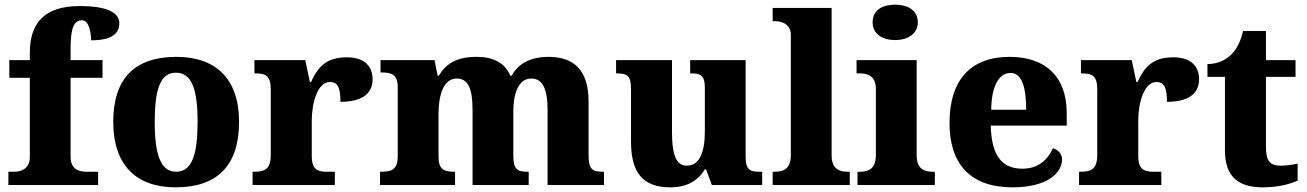

<svg xmlns="http://www.w3.org/2000/svg" viewBox="-20 -794 5608 824"><path d="M16 0H401V-57H350C323 -57 283 -65 283 -120V-460H420V-536H283V-589C283 -679 300 -707 332 -707C363 -707 371 -650 371 -621C467 -621 492 -655 492 -694C492 -729 462 -768 322 -768C169 -768 108 -694 108 -567V-536H20V-460H108V-120C108 -65 64 -57 42 -57H16Z M734 10C912 10 1006 -83 1006 -271C1006 -458 904 -550 737 -550C559 -550 466 -458 466 -271C466 -83 567 10 734 10ZM736 -57C669 -57 644 -131 644 -271C644 -411 668 -482 735 -482C803 -482 828 -411 828 -271C828 -131 804 -57 736 -57Z M1064 0H1417V-57H1383C1345 -57 1318 -65 1318 -124V-276C1318 -353 1343 -442 1396 -442C1433 -442 1441 -412 1441 -357C1525 -357 1579 -386 1579 -454C1579 -508 1546 -548 1469 -548C1389 -548 1348 -516 1315 -442H1310L1290 -536H1072V-479H1075C1119 -479 1142 -470 1142 -411V-129C1142 -66 1114 -57 1069 -57H1064Z M1611 0H1933V-57H1929C1885 -57 1862 -67 1862 -122V-305C1862 -385 1883 -457 1940 -457C1992 -457 2008 -408 2008 -322V0H2249V-57H2245C2200 -57 2183 -66 2183 -128V-316C2183 -392 2205 -457 2260 -457C2311 -457 2330 -408 2330 -322V0H2572V-57H2568C2523 -57 2506 -66 2506 -128V-358C2506 -493 2443 -550 2334 -550C2252 -550 2201 -517 2176 -469H2170C2147 -524 2098 -550 2025 -550C1935 -550 1892 -517 1863 -469H1858L1845 -536H1613V-483H1617C1661 -483 1687 -474 1687 -419V-125C1687 -66 1661 -57 1616 -57H1611Z M2857 10C2927 10 2974 -17 3005 -67H3010L3035 0H3251V-57H3241C3204 -57 3180 -61 3180 -119V-536H2942V-479H2946C2982 -479 3005 -474 3005 -418V-231C3005 -140 2982 -83 2927 -83C2878 -83 2864 -140 2864 -226V-536H2624V-479H2628C2678 -479 2688 -464 2688 -407V-188C2688 -55 2737 10 2857 10Z M3296 0H3627V-57H3616C3578 -57 3549 -73 3549 -128V-760H3296V-703H3307C3328 -703 3374 -695 3374 -644V-128C3374 -73 3346 -57 3307 -57H3296Z M3822 -622C3874 -622 3919 -648 3919 -698C3919 -751 3874 -774 3822 -774C3767 -774 3725 -751 3725 -698C3725 -648 3767 -622 3822 -622ZM3660 0H3992V-57H3981C3942 -57 3914 -73 3914 -128V-536H3656V-479H3672C3710 -479 3739 -463 3739 -412V-130C3739 -73 3711 -57 3672 -57H3660Z M4325 10C4478 10 4538 -54 4538 -110C4538 -134 4521 -151 4499 -158C4476 -108 4436 -70 4368 -70C4280 -70 4235 -126 4232 -255H4558V-309C4558 -467 4465 -550 4313 -550C4148 -550 4055 -453 4055 -266C4055 -91 4144 10 4325 10ZM4384 -323H4234C4235 -426 4268 -481 4317 -481C4364 -481 4384 -423 4384 -323Z M4611 0H4964V-57H4930C4892 -57 4865 -65 4865 -124V-276C4865 -353 4890 -442 4943 -442C4980 -442 4988 -412 4988 -357C5072 -357 5126 -386 5126 -454C5126 -508 5093 -548 5016 -548C4936 -548 4895 -516 4862 -442H4857L4837 -536H4619V-479H4622C4666 -479 4689 -470 4689 -411V-129C4689 -66 4661 -57 4616 -57H4611Z M5400 10C5474 10 5526 -8 5549 -19V-92C5528 -87 5501 -83 5475 -83C5427 -83 5413 -108 5413 -165V-464H5540V-536H5413V-661H5315C5305 -618 5288 -585 5269 -565C5249 -543 5213 -519 5162 -519V-464H5237V-149C5237 -32 5298 10 5400 10Z"/></svg>

Font: Noto Serif Myanmar ExtraBold
Style: Regular
Weight: 800
Designer: Ben Mitchell and the Monotype Design Team
Foundry: Monotype Imaging Inc.
Version: Version 2.106